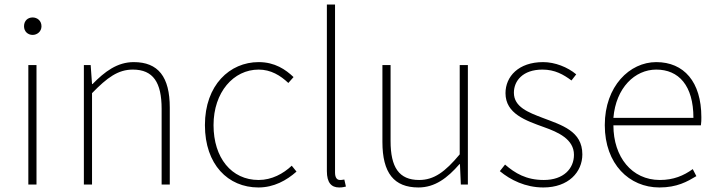

<svg xmlns="http://www.w3.org/2000/svg" viewBox="-20 -814 3156 847"><path d="M105 0H141V-527H105ZM124 -660C144 -660 163 -675 163 -698C163 -723 144 -737 124 -737C103 -737 86 -723 86 -698C86 -675 103 -660 124 -660Z M350 0H386V-403C453 -472 501 -507 566 -507C656 -507 693 -450 693 -334V0H729V-339C729 -475 678 -540 570 -540C497 -540 442 -498 388 -443H386L380 -527H350Z M1120 13C1188 13 1244 -18 1288 -57L1267 -83C1230 -48 1179 -20 1121 -20C1001 -20 922 -118 922 -262C922 -407 1010 -507 1121 -507C1175 -507 1217 -481 1252 -448L1275 -474C1240 -507 1193 -540 1121 -540C994 -540 884 -439 884 -262C884 -88 986 13 1120 13Z M1476 13C1491 13 1497 11 1506 9L1499 -22C1488 -20 1484 -20 1480 -20C1466 -20 1458 -31 1458 -53V-794H1422V-59C1422 -8 1442 13 1476 13Z M1826 13C1899 13 1954 -29 2007 -90H2009L2013 0H2044V-527H2008V-133C1943 -55 1894 -20 1829 -20C1740 -20 1703 -76 1703 -192V-527H1667V-188C1667 -51 1718 13 1826 13Z M2377 13C2488 13 2549 -55 2549 -133C2549 -236 2458 -262 2374 -294C2311 -318 2247 -342 2247 -405C2247 -457 2286 -507 2373 -507C2428 -507 2466 -485 2501 -459L2522 -486C2484 -518 2428 -540 2376 -540C2267 -540 2210 -476 2210 -403C2210 -312 2300 -282 2380 -253C2442 -231 2512 -200 2512 -131C2512 -71 2467 -20 2379 -20C2301 -20 2252 -50 2208 -88L2185 -59C2232 -20 2298 13 2377 13Z M2889 13C2967 13 3012 -13 3052 -37L3036 -68C2996 -39 2951 -20 2891 -20C2767 -20 2686 -122 2686 -261H3072C3074 -274 3074 -286 3074 -297C3074 -453 2997 -540 2875 -540C2758 -540 2648 -434 2648 -262C2648 -90 2756 13 2889 13ZM2686 -294C2697 -427 2781 -507 2875 -507C2974 -507 3039 -437 3039 -294Z"/></svg>

Font: Noto Sans CJK JP Thin
Style: Regular
Weight: 250
Designer: Ryoko NISHIZUKA (kana & ideographs); Paul D. Hunt (Latin, Greek & Cyrillic); Wenlong ZHANG (bopomofo); Sandoll Communica
Foundry: Adobe Systems Incorporated
Version: Version 1.004;PS 1.004;hotconv 1.0.82;makeotf.lib2.5.63406